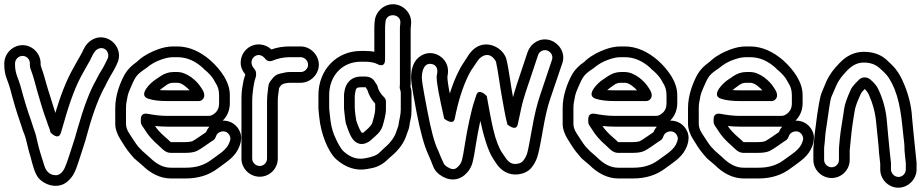

<svg xmlns="http://www.w3.org/2000/svg" viewBox="-21 -769 4283 893"><path d="M118 -474V-466C118 -454 122 -446 127 -432C137 -405 145 -369 154 -339C166 -300 175 -265 188 -229L198 -201C203 -183 210 -172 214 -153C214 -153 250 -113 262 -151C265 -162 270 -178 276 -198C304 -298 333 -375 365 -430L380 -457C385 -466 390 -475 396 -485C407 -505 416 -535 438 -543C469 -554 492 -522 479 -495L464 -465C457 -450 448 -439 440 -424L426 -397C396 -345 368 -270 339 -168C332 -140 324 -117 318 -98C307 -66 293 -17 280 12C274 26 258 47 238 46C207 45 192 24 185 1C172 -41 161 -72 151 -118C145 -147 141 -155 133 -179L124 -207C103 -265 90 -311 74 -370C66 -400 49 -427 49 -466V-474C49 -493 65 -509 84 -509C103 -509 118 -493 118 -474ZM-1 -474V-466C-1 -443 3 -421 11 -401C17 -385 22 -371 26 -357C42 -296 55 -251 76 -191L85 -163C89 -152 92 -144 95 -137C100 -124 109 -81 113 -67C126 -28 131 12 150 47C171 86 243 117 292 76C322 51 332 21 346 -22C361 -70 373 -101 387 -154C414 -254 444 -327 470 -372V-373L484 -400C497 -425 513 -447 524 -474C547 -522 520 -569 486 -586C431 -613 384 -577 367 -538C358 -518 346 -499 336 -481L321 -454C290 -400 262 -330 236 -243V-245C225 -282 214 -315 202 -354C192 -385 184 -421 173 -450C170 -459 168 -465 168 -467V-474C168 -520 130 -559 84 -559C38 -559 -1 -520 -1 -474Z M668 -310C692 -302 721 -299 756 -299H904C919 -299 929 -313 929 -324V-326C929 -341 921 -351 914 -362C896 -392 849 -434 804 -434H785C764 -434 744 -427 726 -415C712 -405 703 -399 701 -398C685 -389 617 -327 668 -310ZM722 -350C732 -358 737 -362 754 -374C764 -381 774 -384 785 -384H804C812 -384 824 -381 839 -369C848 -362 855 -355 861 -349H756C743 -349 733 -349 722 -350ZM1015 -208C1038 -231 1049 -260 1048 -295V-326C1048 -359 1037 -387 1021 -414C1006 -438 985 -464 958 -488C912 -528 860 -553 804 -553H785C760 -553 737 -548 715 -540C684 -529 652 -513 626 -491C622 -488 619 -484 615 -481C592 -465 573 -447 559 -423C537 -383 515 -325 515 -267V-194C515 -169 524 -144 540 -119C549 -104 571 -69 584 -55C593 -45 599 -36 606 -30C621 -17 631 -9 639 -2C678 37 724 61 773 61H844C900 61 950 46 991 15C1038 -20 1075 -40 1094 -92C1101 -111 1104 -135 1095 -156C1083 -185 1055 -209 1015 -208ZM953 -180C946 -172 942 -166 937 -154C924 -146 888 -119 873 -112C871 -111 858 -108 838 -108H773L770 -111C763 -118 756 -124 749 -130C727 -149 711 -166 700 -183C719 -181 738 -180 756 -180H948ZM756 -230C726 -230 696 -234 664 -240C657 -241 634 -243 634 -215V-201C634 -196 636 -190 639 -186C644 -179 648 -173 653 -165C668 -140 690 -115 717 -92C732 -79 747 -58 773 -58H838C861 -58 880 -60 895 -67C912 -75 947 -101 962 -111C968 -115 979 -119 983 -134C987 -145 993 -151 1002 -155C1025 -164 1042 -152 1048 -136C1053 -125 1050 -119 1047 -109C1035 -72 998 -53 961 -25C929 -1 891 11 844 11H773C740 11 708 -4 674 -38C667 -45 656 -53 641 -67C635 -73 629 -79 621 -88C610 -101 590 -134 581 -147C568 -166 565 -182 565 -194V-267C565 -278 566 -286 567 -292C573 -322 571 -326 586 -360C605 -403 610 -418 643 -441C648 -445 654 -448 659 -452C680 -470 704 -484 732 -493C748 -498 763 -503 785 -503H804C846 -503 886 -487 925 -451L926 -449C951 -429 968 -410 978 -390C979 -389 979 -387 980 -386C992 -369 998 -350 998 -326V-295C999 -267 991 -250 971 -237C965 -233 958 -230 948 -230Z M1412 -468C1412 -450 1396 -434 1378 -434H1325C1311 -434 1298 -430 1283 -427C1266 -424 1253 -414 1244 -401C1236 -390 1229 -385 1227 -367L1225 -350C1223 -334 1221 -319 1221 -298V-31C1221 -13 1206 3 1187 3C1168 3 1152 -13 1152 -31V-298C1152 -330 1155 -339 1157 -360L1160 -377C1162 -388 1164 -398 1168 -409C1169 -412 1170 -415 1170 -418V-430C1170 -439 1162 -449 1157 -455C1145 -471 1146 -492 1161 -505C1179 -520 1200 -513 1214 -494C1221 -485 1234 -482 1244 -486C1271 -497 1297 -503 1325 -503H1378C1396 -503 1412 -486 1412 -468ZM1187 53C1233 53 1271 15 1271 -31V-298C1271 -319 1273 -329 1275 -344L1277 -359C1279 -363 1281 -365 1285 -371C1292 -381 1313 -383 1325 -384H1378C1423 -384 1462 -423 1462 -468C1462 -513 1423 -553 1378 -553H1325C1296 -553 1270 -549 1241 -539C1228 -552 1210 -560 1191 -562C1142 -567 1103 -530 1099 -486C1096 -461 1105 -442 1120 -422C1116 -410 1112 -399 1110 -385L1107 -368C1103 -346 1102 -329 1102 -298V-31C1102 15 1141 53 1187 53Z M1657 -482H1677C1701 -482 1720 -478 1734 -471C1734 -471 1770 -449 1770 -493V-632C1770 -640 1770 -649 1771 -657L1772 -668C1776 -712 1845 -706 1841 -662L1840 -652C1839 -646 1839 -638 1839 -632V-381C1839 -376 1839 -371 1838 -366C1837 -356 1843 -348 1843 -338V-259C1843 -234 1835 -209 1833 -191C1832 -180 1826 -170 1823 -159C1815 -133 1798 -108 1769 -83C1762 -77 1755 -70 1748 -63C1730 -45 1710 -39 1678 -33C1643 -26 1610 -35 1577 -65C1564 -77 1548 -105 1532 -144C1522 -170 1517 -197 1514 -227C1513 -240 1510 -256 1510 -270V-326C1510 -419 1573 -482 1657 -482ZM1460 -326V-270C1460 -254 1463 -237 1464 -223C1471 -148 1505 -62 1543 -28C1586 10 1635 27 1687 17C1697 15 1704 14 1708 13C1737 8 1764 -9 1783 -28C1789 -34 1795 -39 1801 -44C1835 -73 1860 -107 1871 -145C1873 -151 1875 -156 1877 -161C1885 -180 1882 -187 1888 -211C1892 -226 1893 -242 1893 -259V-338C1893 -348 1891 -356 1888 -366C1888 -370 1889 -376 1889 -381V-632C1889 -636 1889 -640 1890 -646L1891 -658C1895 -706 1858 -745 1814 -749C1766 -753 1726 -715 1722 -672L1721 -661C1720 -651 1720 -641 1720 -632V-528C1707 -531 1692 -532 1677 -532H1657C1546 -532 1460 -446 1460 -326ZM1588 -194C1603 -150 1614 -117 1641 -104C1666 -91 1694 -107 1707 -120C1710 -123 1716 -128 1725 -136C1741 -150 1753 -164 1759 -185C1764 -201 1774 -237 1774 -259V-297C1774 -304 1771 -311 1767 -315C1749 -333 1739 -349 1735 -367C1734 -372 1731 -377 1728 -380L1721 -391C1714 -403 1699 -413 1677 -413H1657C1615 -413 1587 -385 1581 -344L1579 -329V-326V-270C1579 -265 1579 -260 1580 -254C1582 -240 1584 -207 1588 -194ZM1629 -270V-324L1631 -338C1634 -360 1639 -363 1657 -363H1677H1680L1686 -353C1687 -352 1687 -351 1688 -350C1694 -328 1706 -307 1724 -287V-259C1724 -244 1714 -209 1711 -199C1706 -182 1680 -162 1669 -152C1668 -152 1665 -152 1662 -151C1656 -158 1647 -175 1636 -208C1633 -223 1629 -256 1629 -270Z M2115 0C2098 20 2086 23 2062 9C2041 -3 2043 -11 2034 -28C2032 -32 2026 -46 2017 -69C2017 -70 2016 -70 2016 -71C2000 -102 1983 -166 1966 -257C1962 -281 1941 -382 1941 -408C1941 -440 1952 -479 1988 -471C2007 -467 2018 -450 2011 -421C2011 -419 2010 -417 2010 -415V-409C2010 -380 2022 -320 2045 -217C2045 -217 2087 -183 2094 -217C2110 -298 2131 -364 2157 -417C2164 -431 2169 -440 2172 -444C2183 -460 2189 -470 2201 -487C2219 -512 2248 -523 2270 -503C2281 -493 2285 -484 2286 -481C2294 -448 2305 -364 2312 -326C2322 -273 2327 -236 2339 -190C2339 -190 2379 -155 2387 -190C2390 -205 2396 -230 2403 -264C2415 -320 2434 -369 2448 -412L2481 -511C2484 -521 2489 -527 2498 -532C2527 -546 2556 -518 2546 -490C2524 -423 2506 -370 2492 -329C2477 -286 2464 -232 2453 -168C2442 -105 2434 -65 2430 -53C2425 -40 2419 -29 2411 -20C2406 -14 2398 -9 2383 -7C2361 -4 2345 -12 2327 -40L2314 -59C2301 -78 2285 -116 2273 -168C2262 -214 2252 -274 2243 -322C2243 -322 2206 -363 2194 -326C2193 -323 2191 -315 2187 -304C2171 -260 2151 -161 2142 -103C2136 -63 2131 -37 2128 -26C2126 -17 2122 -9 2115 0ZM2154 31C2165 18 2173 2 2177 -14C2181 -28 2186 -54 2192 -95C2198 -133 2205 -170 2213 -207C2227 -142 2248 -68 2272 -32L2285 -12C2309 26 2346 47 2389 42C2413 39 2434 30 2449 13C2461 -1 2471 -18 2477 -36C2484 -56 2492 -95 2503 -159C2514 -222 2525 -273 2539 -312C2553 -353 2572 -408 2594 -474C2612 -525 2576 -569 2541 -581C2489 -599 2445 -563 2433 -527L2400 -428C2390 -399 2375 -354 2365 -317C2356 -362 2345 -453 2334 -494C2324 -532 2281 -565 2234 -562C2204 -560 2180 -543 2161 -517C2154 -507 2149 -499 2144 -491C2133 -473 2124 -462 2113 -439C2097 -408 2084 -375 2071 -334C2063 -373 2060 -400 2060 -409V-412C2065 -436 2064 -460 2051 -481C2030 -516 1980 -537 1936 -509C1905 -490 1891 -454 1891 -408C1891 -375 1911 -279 1916 -249C1934 -156 1952 -91 1971 -50C1983 -24 1987 -12 1993 3C2001 25 2016 40 2037 52C2079 76 2123 68 2154 31Z M2749 -310C2773 -302 2802 -299 2837 -299H2985C3000 -299 3010 -313 3010 -324V-326C3010 -341 3002 -351 2995 -362C2977 -392 2930 -434 2885 -434H2866C2845 -434 2825 -427 2807 -415C2793 -405 2784 -399 2782 -398C2766 -389 2698 -327 2749 -310ZM2803 -350C2813 -358 2818 -362 2835 -374C2845 -381 2855 -384 2866 -384H2885C2893 -384 2905 -381 2920 -369C2929 -362 2936 -355 2942 -349H2837C2824 -349 2814 -349 2803 -350ZM3096 -208C3119 -231 3130 -260 3129 -295V-326C3129 -359 3118 -387 3102 -414C3087 -438 3066 -464 3039 -488C2993 -528 2941 -553 2885 -553H2866C2841 -553 2818 -548 2796 -540C2765 -529 2733 -513 2707 -491C2703 -488 2700 -484 2696 -481C2673 -465 2654 -447 2640 -423C2618 -383 2596 -325 2596 -267V-194C2596 -169 2605 -144 2621 -119C2630 -104 2652 -69 2665 -55C2674 -45 2680 -36 2687 -30C2702 -17 2712 -9 2720 -2C2759 37 2805 61 2854 61H2925C2981 61 3031 46 3072 15C3119 -20 3156 -40 3175 -92C3182 -111 3185 -135 3176 -156C3164 -185 3136 -209 3096 -208ZM3034 -180C3027 -172 3023 -166 3018 -154C3005 -146 2969 -119 2954 -112C2952 -111 2939 -108 2919 -108H2854L2851 -111C2844 -118 2837 -124 2830 -130C2808 -149 2792 -166 2781 -183C2800 -181 2819 -180 2837 -180H3029ZM2837 -230C2807 -230 2777 -234 2745 -240C2738 -241 2715 -243 2715 -215V-201C2715 -196 2717 -190 2720 -186C2725 -179 2729 -173 2734 -165C2749 -140 2771 -115 2798 -92C2813 -79 2828 -58 2854 -58H2919C2942 -58 2961 -60 2976 -67C2993 -75 3028 -101 3043 -111C3049 -115 3060 -119 3064 -134C3068 -145 3074 -151 3083 -155C3106 -164 3123 -152 3129 -136C3134 -125 3131 -119 3128 -109C3116 -72 3079 -53 3042 -25C3010 -1 2972 11 2925 11H2854C2821 11 2789 -4 2755 -38C2748 -45 2737 -53 2722 -67C2716 -73 2710 -79 2702 -88C2691 -101 2671 -134 2662 -147C2649 -166 2646 -182 2646 -194V-267C2646 -278 2647 -286 2648 -292C2654 -322 2652 -326 2667 -360C2686 -403 2691 -418 2724 -441C2729 -445 2735 -448 2740 -452C2761 -470 2785 -484 2813 -493C2829 -498 2844 -503 2866 -503H2885C2927 -503 2967 -487 3006 -451L3007 -449C3032 -429 3049 -410 3059 -390C3060 -389 3060 -387 3061 -386C3073 -369 3079 -350 3079 -326V-295C3080 -267 3072 -250 3052 -237C3046 -233 3039 -230 3029 -230Z M3332 -310C3356 -302 3385 -299 3420 -299H3568C3583 -299 3593 -313 3593 -324V-326C3593 -341 3585 -351 3578 -362C3560 -392 3513 -434 3468 -434H3449C3428 -434 3408 -427 3390 -415C3376 -405 3367 -399 3365 -398C3349 -389 3281 -327 3332 -310ZM3386 -350C3396 -358 3401 -362 3418 -374C3428 -381 3438 -384 3449 -384H3468C3476 -384 3488 -381 3503 -369C3512 -362 3519 -355 3525 -349H3420C3407 -349 3397 -349 3386 -350ZM3679 -208C3702 -231 3713 -260 3712 -295V-326C3712 -359 3701 -387 3685 -414C3670 -438 3649 -464 3622 -488C3576 -528 3524 -553 3468 -553H3449C3424 -553 3401 -548 3379 -540C3348 -529 3316 -513 3290 -491C3286 -488 3283 -484 3279 -481C3256 -465 3237 -447 3223 -423C3201 -383 3179 -325 3179 -267V-194C3179 -169 3188 -144 3204 -119C3213 -104 3235 -69 3248 -55C3257 -45 3263 -36 3270 -30C3285 -17 3295 -9 3303 -2C3342 37 3388 61 3437 61H3508C3564 61 3614 46 3655 15C3702 -20 3739 -40 3758 -92C3765 -111 3768 -135 3759 -156C3747 -185 3719 -209 3679 -208ZM3617 -180C3610 -172 3606 -166 3601 -154C3588 -146 3552 -119 3537 -112C3535 -111 3522 -108 3502 -108H3437L3434 -111C3427 -118 3420 -124 3413 -130C3391 -149 3375 -166 3364 -183C3383 -181 3402 -180 3420 -180H3612ZM3420 -230C3390 -230 3360 -234 3328 -240C3321 -241 3298 -243 3298 -215V-201C3298 -196 3300 -190 3303 -186C3308 -179 3312 -173 3317 -165C3332 -140 3354 -115 3381 -92C3396 -79 3411 -58 3437 -58H3502C3525 -58 3544 -60 3559 -67C3576 -75 3611 -101 3626 -111C3632 -115 3643 -119 3647 -134C3651 -145 3657 -151 3666 -155C3689 -164 3706 -152 3712 -136C3717 -125 3714 -119 3711 -109C3699 -72 3662 -53 3625 -25C3593 -1 3555 11 3508 11H3437C3404 11 3372 -4 3338 -38C3331 -45 3320 -53 3305 -67C3299 -73 3293 -79 3285 -88C3274 -101 3254 -134 3245 -147C3232 -166 3229 -182 3229 -194V-267C3229 -278 3230 -286 3231 -292C3237 -322 3235 -326 3250 -360C3269 -403 3274 -418 3307 -441C3312 -445 3318 -448 3323 -452C3344 -470 3368 -484 3396 -493C3412 -498 3427 -503 3449 -503H3468C3510 -503 3550 -487 3589 -451L3590 -449C3615 -429 3632 -410 3642 -390C3643 -389 3643 -387 3644 -386C3656 -369 3662 -350 3662 -326V-295C3663 -267 3655 -250 3635 -237C3629 -233 3622 -230 3612 -230Z M3847 9C3828 9 3812 -7 3812 -25V-71C3812 -78 3812 -85 3813 -91C3816 -111 3816 -132 3819 -154L3830 -229C3833 -247 3840 -305 3846 -319L3870 -374C3880 -397 3897 -418 3920 -442C3945 -467 3968 -478 3997 -478C4028 -478 4050 -469 4068 -454C4090 -435 4104 -420 4110 -411C4159 -337 4169 -252 4179 -153C4182 -118 4186 -108 4186 -70V-68L4192 -9V19C4192 37 4177 54 4158 54C4139 54 4123 37 4123 19V-8V-11L4117 -66C4115 -87 4106 -176 4104 -204C4100 -255 4087 -305 4065 -352C4057 -370 4044 -385 4026 -400C4019 -406 4009 -409 4001 -409C3994 -409 3983 -407 3975 -399C3959 -383 3943 -368 3935 -350C3918 -312 3908 -284 3905 -262C3901 -228 3888 -161 3885 -124C3883 -94 3881 -90 3881 -71V-25C3881 -7 3866 9 3847 9ZM4157 104C4203 104 4242 65 4242 19V-10V-12L4236 -71C4231 -122 4225 -174 4221 -222C4218 -281 4202 -340 4175 -398C4155 -439 4139 -458 4101 -492C4073 -517 4037 -528 3997 -528C3954 -528 3916 -510 3884 -476C3858 -450 3838 -423 3824 -394L3801 -339C3792 -318 3784 -263 3780 -237L3770 -160C3768 -146 3767 -134 3766 -123C3765 -103 3762 -91 3762 -71V-25C3762 21 3801 59 3847 59C3893 59 3931 21 3931 -25V-71C3931 -71 3931 -75 3932 -80C3936 -112 3938 -151 3944 -189C3956 -260 3950 -260 3981 -329C3984 -336 3990 -345 4001 -355C4010 -346 4016 -337 4019 -331C4038 -289 4050 -245 4054 -200C4056 -176 4067 -79 4067 -65V-62L4073 -7V19C4073 65 4111 104 4157 104Z"/></svg>

Font: AppleStorm
Style: XbdOut
Weight: 800
Foundry: Cannot Into Space Fonts
Version: Version 1.01